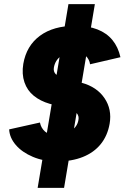

<svg xmlns="http://www.w3.org/2000/svg" viewBox="-20 -800 599 923"><path d="M254 -24Q190 -24 138 -46Q86 -68 56 -103Q26 -138 24 -178L172 -211Q177 -185 196 -168Q215 -151 249 -150Q289 -149 320.5 -170Q352 -191 357 -223Q361 -242 348.5 -256.5Q336 -271 305 -279L219 -301Q174 -314 142.5 -339.5Q111 -365 97.5 -404.5Q84 -444 92 -493Q107 -580 172 -628Q237 -676 342 -676Q404 -676 448.5 -658.5Q493 -641 520.5 -607.5Q548 -574 559 -525L413 -491Q410 -514 392 -532Q374 -550 341 -550Q300 -550 272.5 -530Q245 -510 239 -475Q236 -456 247.5 -444Q259 -432 287 -425L373 -402Q446 -382 482.5 -328Q519 -274 507 -205Q497 -148 464.5 -107.5Q432 -67 378.5 -45.5Q325 -24 254 -24ZM161 103 309 -780H436L288 103Z"/></svg>

Font: Figtree ExtraBold
Style: Italic
Weight: 800
Italic angle: -9.5°
Foundry: Erik Kennedy
Version: Version 2.001;gftools[0.9.30]